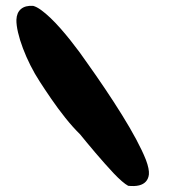

<svg xmlns="http://www.w3.org/2000/svg" viewBox="-20 -632 579 654"><path d="M416.6 0.9Q407.8 -3.8 394.9 -14.9Q382.1 -26 367.1 -41.8Q352.1 -57.6 336.3 -75.6Q320.5 -93.5 305.1 -111.5Q289.6 -129.5 276.2 -145.9Q262.9 -162.4 252.8 -174.4Q227.5 -199.2 202.2 -231Q176.9 -262.8 154.6 -295.3Q132.2 -327.9 115.4 -354.1Q98.1 -380.6 83.5 -409.7Q68.9 -438.8 58.1 -467.5Q47.2 -496.2 41.4 -521.5Q35.5 -546.8 35.9 -564.8Q36.9 -589.1 51.6 -601.4Q66.4 -613.8 93 -612Q105 -608.8 120.1 -597.8Q135.1 -586.9 151.9 -570.9Q168.6 -554.9 185.8 -535.4Q203 -515.9 219.6 -495Q236.2 -474.1 251 -454.1Q265.8 -434.1 277.4 -416.9Q307.4 -374.9 337.7 -329.9Q368 -284.9 395.4 -240.8Q422.8 -196.8 443.9 -157.4Q465 -118 477 -87.6Q483 -71.8 485.5 -59.3Q488 -46.9 487.2 -37.9Q485.5 -23.2 477.1 -13.8Q468.6 -4.2 453.6 -0.5Q438.5 3.2 416.6 0.9Z"/></svg>

Font: Gluten Thin
Style: Regular
Weight: 100
Designer: Tyler Finck
Foundry: Etcetera Type Company
Version: Version 1.300